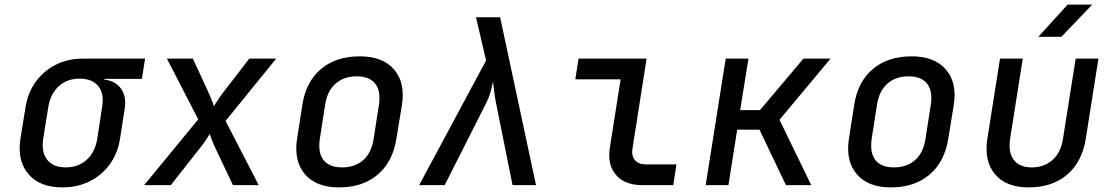

<svg xmlns="http://www.w3.org/2000/svg" viewBox="-20 -805 4840 835"><path d="M251 10Q153 10 103.5 -48Q54 -106 69 -202L91 -339Q101 -402 135.5 -449.5Q170 -497 222.5 -523.5Q275 -550 340 -550H611L597 -462H433V-459Q483 -453 507 -418.5Q531 -384 522 -330L502 -202Q492 -138 457.5 -90.5Q423 -43 370 -16.5Q317 10 251 10ZM266 -77Q321 -77 357.5 -110.5Q394 -144 403 -202L424 -339Q434 -398 407.5 -430.5Q381 -463 326 -463Q271 -463 235 -429.5Q199 -396 190 -339L168 -202Q159 -144 185 -110.5Q211 -77 266 -77Z M607 0 842 -286 706 -550H819L893 -389Q898 -377 903 -364Q908 -351 911 -343Q915 -351 923.5 -364Q932 -377 940 -389L1064 -550H1181L961 -279L1105 0H993L911 -173Q906 -184 900.5 -198.5Q895 -213 892 -222Q886 -213 877 -198.5Q868 -184 859 -173L723 0Z M1454 10Q1355 10 1306 -47.5Q1257 -105 1272 -202L1295 -349Q1310 -449 1375.5 -504.5Q1441 -560 1545 -560Q1644 -560 1693.5 -503Q1743 -446 1728 -349L1704 -202Q1688 -101 1622.5 -45.5Q1557 10 1454 10ZM1468 -77Q1524 -77 1560 -109Q1596 -141 1605 -202L1628 -349Q1637 -409 1612 -441Q1587 -473 1531 -473Q1475 -473 1439 -441Q1403 -409 1394 -349L1371 -202Q1362 -141 1387 -109Q1412 -77 1468 -77Z M1803 0 2094 -542 2050 -730H2155L2311 0H2209L2139 -348Q2132 -381 2129 -409Q2126 -437 2124 -452Q2122 -437 2114.5 -409Q2107 -381 2090 -348L1914 0Z M2772 0Q2697 0 2659 -44Q2621 -88 2632 -161L2679 -460H2482L2496 -550H2792L2731 -161Q2725 -128 2741 -109Q2757 -90 2788 -90H2922L2908 0Z M3049 0 3136 -550H3235L3199 -326H3285L3474 -550H3592L3370 -284L3508 0H3398L3283 -241H3186L3148 0Z M3854 10Q3755 10 3706 -47.5Q3657 -105 3672 -202L3695 -349Q3710 -449 3775.5 -504.5Q3841 -560 3945 -560Q4044 -560 4093.5 -503Q4143 -446 4128 -349L4104 -202Q4088 -101 4022.5 -45.5Q3957 10 3854 10ZM3868 -77Q3924 -77 3960 -109Q3996 -141 4005 -202L4028 -349Q4037 -409 4012 -441Q3987 -473 3931 -473Q3875 -473 3839 -441Q3803 -409 3794 -349L3771 -202Q3762 -141 3787 -109Q3812 -77 3868 -77Z M4453 10Q4356 10 4307.5 -47Q4259 -104 4274 -202L4329 -550H4428L4373 -202Q4364 -142 4389 -109.5Q4414 -77 4467 -77Q4521 -77 4557.5 -109.5Q4594 -142 4603 -202L4658 -550H4757L4702 -202Q4686 -101 4621 -45.5Q4556 10 4453 10ZM4496 -645 4623 -785H4730L4596 -645Z"/></svg>

Font: JetBrains Mono NL Medium
Style: Italic
Weight: 500
Italic angle: -9°
Monospace: yes
Designer: Philipp Nurullin, Konstantin Bulenkov
Foundry: JetBrains
Version: Version 2.305; ttfautohint (v1.8.4.7-5d5b)